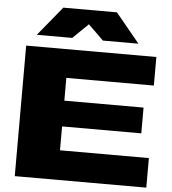

<svg xmlns="http://www.w3.org/2000/svg" viewBox="-63 -1042 985 1099"><g transform="rotate(5 429.5 -492.5)"><path d="M63 0V-750H811V-585.9H308.1V-455.1H763.2V-307.1H308.1V-169.9H818.8V0ZM255.9 -984.9H564L702.1 -816.9H498L410.2 -902.8L321.8 -816.9H118.2Z"/></g></svg>

Font: Mattone
Style: Bold
Weight: 700
Width: 6
Designer: Nunzio Mazzaferro
Foundry: Collletttivo
Version: Version 2.000;Glyphs 3.2 (3217)